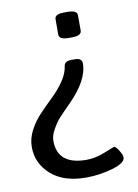

<svg xmlns="http://www.w3.org/2000/svg" viewBox="-81 -580 588 817"><g transform="rotate(-10 212.5 -171.0)"><path d="M396 126Q396 150 340 166.5Q284 183 224 183Q128 183 73.5 134.5Q19 86 19 15Q19 -22 38 -57.5Q57 -93 84.5 -121.5Q112 -150 140.5 -177.5Q169 -205 191 -237Q213 -269 217 -301Q220 -321 250 -321H265Q295 -321 295 -298Q295 -225 209 -139Q175 -105 160 -88.5Q145 -72 129.5 -45Q114 -18 114 5Q114 109 240 109Q278 109 320 92Q362 75 364 75Q371 75 383.5 95Q396 115 396 126ZM310 -503V-437Q310 -415 270 -415H253Q213 -415 213 -437V-503Q213 -525 253 -525H270Q310 -525 310 -503Z"/></g></svg>

Font: mmAsap
Style: Regular
Weight: 400
Designer: Pablo Cosgaya
Foundry: Omnibus-Type
Version: Version 1.001